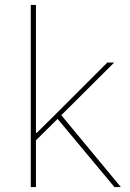

<svg xmlns="http://www.w3.org/2000/svg" viewBox="-20 -760 530 780"><path d="M105 -740H126V-220H129L209 -299L416 -506H444L229 -292L471 0H445L214 -277L126 -190V0H105Z"/></svg>

Font: IBM Plex Sans Devanagari Thin
Style: Regular
Weight: 100
Designer: Mike Abbink, Paul van der Laan, Pieter van Rosmalen, Erin McLaughlin
Foundry: Bold Monday
Version: Version 1.1